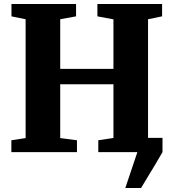

<svg xmlns="http://www.w3.org/2000/svg" viewBox="-20 -763 871 963"><path d="M608.5 180 669 0V-71.5H795V0Q778.5 29.5 758 63.2Q737.5 97 718.8 128Q700 159 687.5 180ZM108.5 -70.5V-666.5L37.5 -681V-743H361.5V-681L282 -666.5V-417.5H549V-666L468.5 -681V-743H793V-681L722.5 -666.5V-70.5L794 -59.5V0H473V-59.5L549 -71V-340.5H282V-70.5L366 -59.5V0H37V-59.5Z"/></svg>

Font: Merriweather 36pt Black
Style: Regular
Weight: 900
Version: Version 2.100